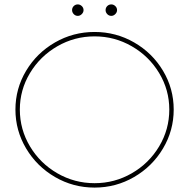

<svg xmlns="http://www.w3.org/2000/svg" viewBox="-20 -848 858 871"><path d="M359 -802Q359 -792 351 -784Q343 -776 333 -776Q322 -776 314.5 -784Q307 -792 307 -802Q307 -813 314.5 -820.5Q322 -828 333 -828Q343 -828 351 -820.5Q359 -813 359 -802ZM511 -802Q511 -792 503 -784Q495 -776 485 -776Q474 -776 466.5 -784Q459 -792 459 -802Q459 -813 466.5 -820.5Q474 -828 485 -828Q495 -828 503 -820.5Q511 -813 511 -802ZM768 -351Q768 -256 719.5 -174.5Q671 -93 588.5 -45Q506 3 409 3Q312 3 229.5 -45Q147 -93 98.5 -174.5Q50 -256 50 -351Q50 -446 98.5 -527Q147 -608 229.5 -655.5Q312 -703 409 -703Q506 -703 588.5 -655.5Q671 -608 719.5 -527Q768 -446 768 -351ZM70 -351Q70 -261 116 -184Q162 -107 240 -62Q318 -17 409 -17Q500 -17 578 -62Q656 -107 702 -184Q748 -261 748 -351Q748 -440 702 -516.5Q656 -593 578 -638Q500 -683 409 -683Q318 -683 240 -638Q162 -593 116 -516.5Q70 -440 70 -351Z"/></svg>

Font: TypoPRO Montserrat
Style: Regular
Weight: 250
Designer: Julieta Ulanovsky
Foundry: Julieta Ulanovsky
Version: Version 6.001